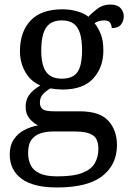

<svg xmlns="http://www.w3.org/2000/svg" viewBox="-20 -587 578 847"><path d="M231 240Q127 240 75 201.5Q23 163 23 94Q23 55 40.5 28.5Q58 2 86.5 -13Q115 -28 148 -34Q128 -43 110.5 -63.5Q93 -84 93 -116Q93 -146 108.5 -168Q124 -190 158 -210Q115 -228 91.5 -269.5Q68 -311 68 -361Q68 -447 115 -496.5Q162 -546 256 -546Q292 -546 324 -536Q356 -526 370 -513Q384 -529 409 -548Q434 -567 467 -567Q497 -567 511.5 -551.5Q526 -536 526 -515Q526 -494 513.5 -478.5Q501 -463 473 -463Q473 -474 466.5 -485.5Q460 -497 440 -497Q427 -497 417 -494Q407 -491 397 -485Q414 -464 425 -435.5Q436 -407 436 -364Q436 -290 391.5 -241Q347 -192 256 -192Q244 -192 228.5 -193.5Q213 -195 203 -197Q184 -187 170 -172Q156 -157 156 -134Q156 -116 167.5 -106Q179 -96 218 -96H331Q420 -96 458 -54Q496 -12 496 53Q496 139 431.5 189.5Q367 240 231 240ZM233 191Q305 191 344 175.5Q383 160 398.5 132.5Q414 105 414 70Q414 24 388 8.5Q362 -7 312 -7H214Q186 -7 161 0.5Q136 8 120 28Q104 48 104 88Q104 117 115 140.5Q126 164 154 177.5Q182 191 233 191ZM253 -240Q286 -240 305.5 -253Q325 -266 333.5 -294Q342 -322 342 -365Q342 -410 333 -439.5Q324 -469 304.5 -483Q285 -497 252 -497Q220 -497 200 -482.5Q180 -468 171 -438.5Q162 -409 162 -364Q162 -300 183.5 -270Q205 -240 253 -240Z"/></svg>

Font: Noto Serif Tibetan
Style: Regular
Weight: 400
Designer: Monotype Design Team
Foundry: Monotype Imaging Inc.
Version: Version 2.103